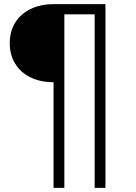

<svg xmlns="http://www.w3.org/2000/svg" viewBox="-20 -725 656 925"><path d="M238 180V-329Q174 -329 126.5 -352.5Q79 -376 53 -418.5Q27 -461 27 -517Q27 -573 53 -615.5Q79 -658 127 -681.5Q175 -705 239 -705H488V180H436V-656H290V180Z"/></svg>

Font: Nunito Sans 7pt SemiExpanded ExtraLight
Style: Regular
Weight: 250
Width: 6
Designer: Vernon Adams
Foundry: Vernon Adams
Version: Version 3.101;gftools[0.9.27]